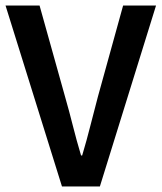

<svg xmlns="http://www.w3.org/2000/svg" viewBox="-24 -674 584 694"><path d="M200 0 -4 -654H119L211 -325Q227 -269 239.5 -219Q252 -169 269 -112H273Q290 -169 302.5 -219Q315 -269 330 -325L421 -654H540L337 0Z"/></svg>

Font: Giro Sans Semibold
Style: Regular
Weight: 600
Designer: Paul D. Hunt
Foundry: Adobe Systems Incorporated
Version: Version 1.000;PS 1.0;hotconv 1.0.88;makeotf.lib2.5.647800